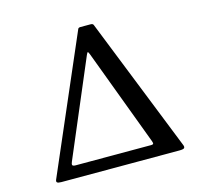

<svg xmlns="http://www.w3.org/2000/svg" viewBox="-109 -889 1089 1014"><g transform="rotate(-15 436.0 -382.5)"><path d="M750 0H105Q87 0 82 -4.8Q77 -9.5 81.5 -20L400.5 -758.5Q403.5 -765 414 -765H469.5Q482 -765 485 -757L777 -23Q782 -11 777.2 -5.5Q772.5 0 750 0ZM612 -66Q625.5 -66 625.8 -71.5Q626 -77 623 -85L426 -611.5Q420 -627 417.2 -626.8Q414.5 -626.5 409 -614L186.5 -90Q181 -78 183.2 -72Q185.5 -66 201.5 -66Z"/></g></svg>

Font: Besley* Medium
Style: Regular
Weight: 500
Designer: Owen Earl
Foundry: indestructible type*
Version: Version 3.000; ttfautohint (v1.8.3)